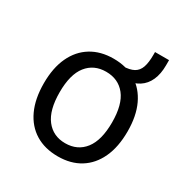

<svg xmlns="http://www.w3.org/2000/svg" viewBox="-148 -738 833 866"><g transform="rotate(30 268.5 -304.5)"><path d="M269 9Q201 9 152 -21Q103 -51 76.5 -108Q50 -165 50 -246Q50 -326 76.5 -382.5Q103 -439 152 -469Q201 -499 268 -499Q336 -499 384.5 -469Q433 -439 459.5 -382.5Q486 -326 486 -246Q486 -165 459.5 -108Q433 -51 384.5 -21Q336 9 269 9ZM268 -59Q332 -59 368.5 -106Q405 -153 405 -246Q405 -339 368.5 -385Q332 -431 268 -431Q205 -431 168.5 -385Q132 -339 132 -246Q132 -153 168.5 -106Q205 -59 268 -59ZM361 -441 318 -470V-490Q356 -491 376.5 -502.5Q397 -514 405.5 -538.5Q414 -563 414 -603V-618H487V-591Q487 -546 472.5 -513.5Q458 -481 430 -463Q402 -445 361 -441Z"/></g></svg>

Font: Nunito Sans 10pt SemiCondensed
Style: Regular
Weight: 400
Width: 4
Designer: Vernon Adams
Foundry: Vernon Adams
Version: Version 3.101;gftools[0.9.27]